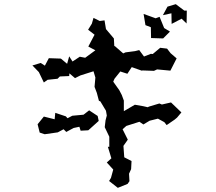

<svg xmlns="http://www.w3.org/2000/svg" viewBox="-20 -843 1040 924"><path d="M806 -728 854 -753 878 -730 879 -792H867L826 -823L786 -811L764 -770L805 -779ZM136 -528 167 -496 191 -446 209 -459 257 -464 268 -475 313 -477 314 -490 341 -467 367 -480 430 -500 439 -470 435 -425 446 -396 456 -358 463 -355 490 -310 494 -287 488 -264 484 -231 506 -185V-136L499 -137L516 -81L494 -61L525 -27L514 13L505 28L547 61L594 42L603 29L601 -7L611 -29L613 -68L578 -86L574 -141L591 -165L595 -171L570 -221L588 -237L651 -257L670 -244L700 -262L740 -272L771 -255L782 -241L820 -267L832 -277L853 -302L803 -350L759 -340L747 -345L697 -330L691 -327L669 -332L629 -339L576 -308V-359L566 -386L554 -409L525 -450L531 -464L559 -499L593 -488L614 -520L662 -503L666 -504L721 -502L736 -509L800 -503L830 -562L801 -587L784 -609L751 -613L715 -583L706 -584L673 -571L650 -602L630 -597L584 -591L573 -586L534 -620L530 -622L528 -658L490 -703L483 -745L460 -742L430 -757L422 -729L404 -700L435 -676L405 -619L439 -601L390 -565L364 -570L329 -547L313 -572L303 -536L273 -561L215 -563L196 -527L176 -540ZM161 -245 171 -205 195 -197 258 -206 286 -221 299 -208 334 -227 362 -233 368 -214 405 -216 455 -261 450 -285 409 -312 382 -291 328 -286 305 -274 297 -283 246 -300 243 -269 191 -282ZM671 -776 680 -722 706 -712 707 -660 765 -658 798 -691 770 -708 748 -762 729 -755Z"/></svg>

Font: チョークS
Style: Regular
Weight: 400
Designer: [Stick] Fontworks Inc.
Foundry: [Stick] Fontworks Inc.
Version: Version 1.200;FEAKit 1.0